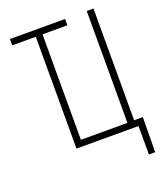

<svg xmlns="http://www.w3.org/2000/svg" viewBox="-158 -813 917 1085"><g transform="rotate(-20 300.0 -270.0)"><path d="M174.3 -672.4V0H547.4V171.4H585.4L587.4 -39.1H535.2V-710.9H494.6V-38.1H214.8V-672.4H364.3V-710.4H32.7V-672.4Z"/></g></svg>

Font: Roboto Mono ExtraLight
Style: Regular
Weight: 250
Monospace: yes
Designer: Google
Version: Version 3.000